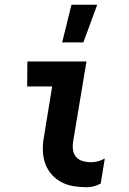

<svg xmlns="http://www.w3.org/2000/svg" viewBox="-20 -778 540 806"><path d="M344 8Q316 8 288.5 3.5Q261 -1 237.5 -13.5Q214 -26 196.5 -46Q179 -66 170 -91Q161 -116 160 -144Q159 -172 164 -201L199 -415H94L95 -520H343L287 -184Q284 -166 286.5 -148.5Q289 -131 299.5 -119Q310 -107 327 -102Q344 -97 362 -97Q377 -97 392 -101Q407 -105 420 -113L403 -8Q390 0 374.5 4Q359 8 344 8ZM241 -600 280 -758H388L330 -600Z"/></svg>

Font: Iosevka Term Curly XBd Obl
Style: Regular
Weight: 800
Italic angle: -9°
Designer: Belleve Invis
Foundry: Belleve Invis
Version: Version 32.3.0